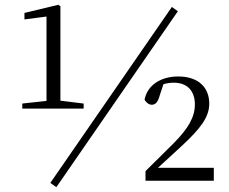

<svg xmlns="http://www.w3.org/2000/svg" viewBox="-20 -754 954 801"><path d="M215 27 722 -707 697 -725 190 9ZM587 0H872V-54H639L737 -144C818 -219 853 -266 853 -322C853 -386 811 -435 723 -435C654 -435 595 -401 583 -338C590 -326 601 -317 613 -317C628 -317 639 -327 647 -358L662 -403C677 -407 691 -409 705 -409C762 -409 793 -374 793 -318C793 -266 766 -219 706 -158L587 -40ZM174 -301H329V-322L232 -334V-728L223 -734L82 -700V-673L174 -685V-333L73 -322V-301Z"/></svg>

Font: Noto Serif CJK KR Light
Style: Regular
Weight: 300
Designer: Ryoko NISHIZUKA 西塚涼子 (kana & ideographs); Frank Grießhammer (Latin, Greek & Cyrillic); Wenlong ZHANG 张文龙 (bopomofo); San
Foundry: Adobe
Version: Version 2.001;hotconv 1.1.0;makeotfexe 2.6.0